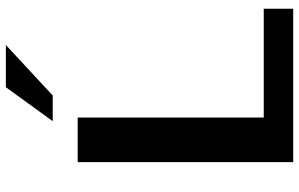

<svg xmlns="http://www.w3.org/2000/svg" viewBox="-200 -806 1007 646"><g transform="rotate(-90 303.0 -483.5)"><path d="M474.1 -966.8 304.2 -809.1H217.8L332 -966.8ZM596.2 0H80.1V-725.1H230V-99.1H596.2Z"/></g></svg>

Font: Aurulent Sans
Style: Bold
Weight: 700
Version: Version 2007.05.04